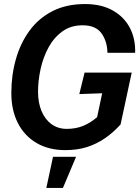

<svg xmlns="http://www.w3.org/2000/svg" viewBox="-20 -730 690 949"><path d="M303 12Q221 12 161 -23Q101 -58 68.5 -121.5Q36 -185 36 -270Q36 -358 58.5 -437.5Q81 -517 126 -578.5Q171 -640 239.5 -675Q308 -710 400 -710Q481 -710 537 -678.5Q593 -647 621.5 -593Q650 -539 648 -469H511Q510 -526 481.5 -565.5Q453 -605 388 -605Q330 -605 288 -574.5Q246 -544 219.5 -495Q193 -446 180.5 -388.5Q168 -331 168 -277Q168 -222 185.5 -180.5Q203 -139 235 -116Q267 -93 310 -93Q356 -93 392.5 -108.5Q429 -124 460 -151L485 -269L372 -265L398 -371H631L576 -115Q540 -75 498.5 -46.5Q457 -18 409.5 -3Q362 12 303 12ZM209 199 242 45H356L291 199Z"/></svg>

Font: Azeret Mono Thin Medium
Style: Italic
Weight: 500
Italic angle: -12°
Version: Version 1.002